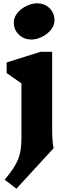

<svg xmlns="http://www.w3.org/2000/svg" viewBox="-20 -872 428 1156"><path d="M303 20 79 264 8 210Q68 139 88.5 89Q109 39 109 -35V-370L20 -432V-496L224 -560H294V-99Q294 -59 296.5 -25.5Q299 8 303 20ZM308 -750Q308 -719 286.5 -692.5Q265 -666 232.5 -650Q200 -634 170 -634Q124 -634 93.5 -663.5Q63 -693 63 -736Q63 -767 84.5 -793.5Q106 -820 139 -836Q172 -852 202 -852Q249 -852 278.5 -822.5Q308 -793 308 -750Z"/></svg>

Font: Inknut Antiqua ExtraBold
Style: Regular
Weight: 800
Designer: Claus Eggers Sørensen
Foundry: Claus Eggers Sørensen
Version: Version 1.003; ttfautohint (v1.8.2) -l 8 -r 50 -G 200 -x 14 